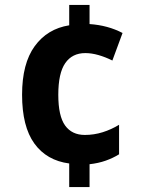

<svg xmlns="http://www.w3.org/2000/svg" viewBox="-20 -744 580 774"><path d="M341 -647Q415 -642 474 -611L433 -500Q405 -514 377 -522Q349 -530 324 -530Q271 -530 243 -489.5Q215 -449 215 -362Q215 -276 242.5 -238Q270 -200 322 -200Q359 -200 394 -211Q429 -222 460 -241V-122Q436 -107 406.5 -96.5Q377 -86 341 -82V10H259V-85Q168 -97 118.5 -165.5Q69 -234 69 -362Q69 -488 120 -558Q171 -628 259 -642V-724H341Z"/></svg>

Font: Noto Sans Khmer UI SemiCondensed
Style: Bold
Weight: 700
Width: 4
Designer: Danh Hong and the Monotype Design Team
Foundry: Monotype Imaging Inc.
Version: Version 2.002; ttfautohint (v1.8.4.7-5d5b)